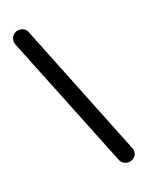

<svg xmlns="http://www.w3.org/2000/svg" viewBox="-159 -862 786 1021"><g transform="rotate(-20 234.5 -351.5)"><path d="M387 79Q375 79 362 72Q349 65 343 51L36 -714Q32 -722 32 -733Q32 -754 46 -768Q60 -782 80 -782Q95 -782 107 -774.5Q119 -767 124 -754L430 12Q435 22 435 32Q435 52 421 65.5Q407 79 387 79Z"/></g></svg>

Font: Comfortaa SemiBold
Style: Regular
Weight: 600
Designer: Johan Aakerlund
Foundry: Johan Aakerlund
Version: Version 3.104; ttfautohint (v1.8.1.43-b0c9)